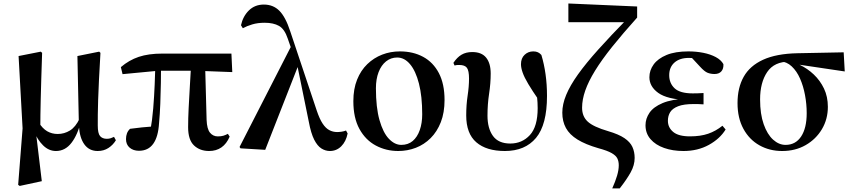

<svg xmlns="http://www.w3.org/2000/svg" viewBox="-20 -845 4860 1095"><path d="M83.6 209.1 108.8 -112.8 86 -525.4 212.4 -550.4 220.2 -543.7Q217.4 -458.5 215.4 -394.8Q213.4 -331 212.3 -281.3Q211.2 -231.6 210.5 -190.3Q209.9 -148.9 209.9 -108.5L185.6 -84.9L218.4 188.3L92.4 215.4ZM537 16.2Q488.8 16.2 461.3 -21.4Q433.8 -59 429.9 -128.4V-132.1L421.5 -525.4L545.6 -550.4L552.9 -543.7Q547.4 -454.3 544.4 -388.6Q541.4 -323 539.7 -275.1Q537.9 -227.1 537.8 -192Q537.6 -156.9 537.6 -129.6Q537.6 -84 550.9 -68.7Q564.1 -53.4 589.1 -53.4Q601.9 -53.4 611.8 -56.8Q621.7 -60.2 630.3 -64.5L640.9 -45.1Q624.3 -17.8 598 -0.8Q571.7 16.2 537 16.2ZM299.1 16.2Q258.2 16.2 225.6 -16.1Q193 -48.4 174.6 -96.3H171.8L199.5 -148.8Q222.1 -112.1 249 -96.5Q275.8 -80.9 309.2 -80.9Q346.6 -80.9 378.9 -100.7Q411.2 -120.5 434.1 -169.2L445.7 -156.5H442.2Q423.5 -76.9 387.6 -30.4Q351.8 16.2 299.1 16.2Z M772.5 14.9Q740.3 14.9 719.4 -2.8Q698.6 -20.5 698.6 -51.8Q698.6 -69.5 704.1 -84.4Q709.6 -99.3 721.8 -110.4Q755.2 -114.9 789.4 -118.5Q823.7 -122 862.7 -124.7L836.8 -95.7Q848.4 -159.4 853.9 -227.7Q859.4 -296 862.1 -361.3Q864.8 -426.6 866.3 -482H898.5Q898.5 -431.1 897.5 -371.7Q896.5 -312.4 894.2 -253.3Q891.9 -194.3 887.1 -142.7Q882.4 -64.5 853.8 -24.8Q825.2 14.9 772.5 14.9ZM678.9 -422.1 669.3 -462.2Q715.5 -501.9 771.2 -520.7Q826.9 -539.4 905.8 -539.4H1299.8L1304.7 -433.8L1101.1 -441.5H883ZM1172.5 16.2Q1119.9 16.2 1086.4 -15.6Q1052.9 -47.4 1052.9 -119.3Q1052.9 -169 1055.9 -228.9Q1058.8 -288.8 1062.8 -353.8Q1066.7 -418.8 1070.2 -482H1149.6L1158.3 -160.9Q1160.3 -109.4 1177.6 -88.3Q1194.9 -67.1 1222.2 -67.1Q1241.2 -67.1 1253.7 -70.9Q1266.2 -74.7 1279.6 -81.7L1289.8 -65.8Q1272.4 -24.9 1242.8 -4.3Q1213.2 16.2 1172.5 16.2Z M1351.6 1 1346.2 -6.7 1646.3 -592.9 1683.9 -478.8 1492.6 9.5ZM1861.3 16.2Q1836.3 16.2 1813.2 1.9Q1790.2 -12.4 1771.8 -48.5Q1753.5 -84.7 1741.1 -150.9L1674.9 -475.3L1672.6 -476.9L1621.1 -624.8Q1602.9 -679.5 1571.1 -697.3Q1539.4 -715.2 1489.6 -715.2Q1449.3 -715.2 1418.2 -705.7Q1387.1 -696.3 1364.9 -684L1354.4 -701Q1365.6 -752.4 1399.6 -785.7Q1433.7 -819 1484.9 -819Q1538 -819 1573.2 -783.7Q1608.5 -748.4 1635.2 -666.6L1786.4 -214.5Q1802.4 -166.7 1819.9 -140.3Q1837.3 -113.8 1858 -102.9Q1878.7 -91.9 1902.7 -91.9Q1913.9 -91.9 1928.3 -94Q1942.6 -96.2 1953.4 -100.7L1962.6 -83.9Q1953.3 -37.6 1926.2 -10.7Q1899.1 16.2 1861.3 16.2Z M2251.2 16.2Q2181.5 16.2 2123.1 -15.1Q2064.6 -46.4 2029.9 -109.5Q1995.2 -172.7 1995.2 -267.9Q1995.2 -337.8 2016.5 -390.7Q2037.7 -443.6 2074.8 -479.3Q2111.8 -515 2159.5 -533.5Q2207.2 -551.9 2260.6 -551.9Q2335.8 -551.9 2393.3 -520.8Q2450.7 -489.7 2483 -428Q2515.3 -366.2 2515.3 -274.3Q2515.3 -202.9 2494.1 -148.4Q2472.8 -94 2435.9 -57.2Q2399 -20.5 2351.4 -2.1Q2303.8 16.2 2251.2 16.2ZM2268.4 -18.7Q2307.5 -18.7 2333.8 -41Q2360.1 -63.3 2374 -103.1Q2387.9 -142.8 2387.9 -193.3Q2387.9 -296.1 2369.3 -368.4Q2350.8 -440.6 2318.6 -478.8Q2286.5 -517 2245.1 -517Q2209.5 -517 2181.9 -495.1Q2154.3 -473.2 2139.1 -433.5Q2123.9 -393.7 2123.9 -341.7Q2123.9 -231.8 2144.3 -160.1Q2164.6 -88.3 2197.8 -53.5Q2231 -18.7 2268.4 -18.7Z M2859.5 16.2Q2754 16.2 2696.5 -33.5Q2638.9 -83.1 2638.9 -186.6Q2638.9 -246.7 2646.9 -299.3Q2654.9 -351.9 2654.9 -397.3Q2654.9 -441.7 2643 -458.1Q2631.1 -474.5 2598.7 -474.5Q2591.4 -474.5 2584.9 -474Q2578.3 -473.5 2572.3 -471.5L2565.8 -486.5Q2586.7 -518.1 2612.3 -533.1Q2637.8 -548.2 2673.5 -548.2Q2727 -548.2 2752.7 -516.1Q2778.5 -484 2778.5 -425.8Q2778.5 -369.7 2769.3 -310Q2760.2 -250.4 2760.2 -185.4Q2760.2 -112.8 2791.5 -69.6Q2822.9 -26.4 2890.1 -26.4Q2957.5 -26.4 3002 -74.7Q3046.4 -123.1 3046.4 -228.2Q3046.4 -259.1 3042.8 -294.4Q3039.2 -329.7 3033.4 -362.1L3052.8 -361.2L3054.9 -270.9Q3015.9 -327.3 2993 -365.7Q2970.1 -404.1 2960.7 -431.2Q2951.2 -458.2 2951.2 -479.1Q2951.2 -512.9 2971.8 -532.4Q2992.4 -551.9 3021.3 -551.9Q3037.1 -551.9 3048 -546.7Q3059 -541.5 3067.6 -531.4Q3083.1 -480.2 3091.3 -421.8Q3099.6 -363.4 3099.6 -297.8Q3099.6 -133.7 3037.1 -58.7Q2974.7 16.2 2859.5 16.2Z M3471.7 229.5Q3489.4 190 3499.1 157.4Q3508.9 124.7 3508.9 97.5Q3508.9 75.5 3501 59Q3493.1 42.4 3468.5 28.2Q3443.9 14 3392.3 0.1Q3319 -21.1 3273.5 -49.2Q3228.1 -77.3 3207.5 -115.1Q3186.9 -152.9 3186.9 -202.3Q3186.9 -250.6 3209.1 -304Q3231.2 -357.4 3276.6 -421Q3322.1 -484.6 3393.2 -563.7Q3464.2 -642.9 3562.1 -742.6L3549.2 -703.3V-718.5L3221.5 -718.3V-825.1L3613.7 -808V-744.8Q3530.7 -652.4 3471.1 -577.9Q3411.5 -503.4 3373.8 -442.1Q3336.1 -380.8 3317.9 -328.9Q3299.7 -277 3299.7 -230.5Q3299.7 -181.1 3331.9 -151.4Q3364.2 -121.6 3448.4 -97Q3508.6 -79.3 3541.2 -57.2Q3573.8 -35.1 3586.6 -7.2Q3599.5 20.8 3599.5 55.7Q3599.5 96.8 3577.1 137.3Q3554.8 177.8 3514.4 229.5Z M3877.9 16.2Q3816.5 16.2 3767.4 -1.2Q3718.4 -18.5 3689.9 -51.5Q3661.4 -84.5 3661.4 -130.8Q3661.4 -168.4 3684 -201.7Q3706.6 -235 3758.8 -257.1Q3811 -279.1 3899.4 -283.1V-274.3Q3784.6 -278.8 3734.1 -315.2Q3683.6 -351.5 3683.6 -404.7Q3683.6 -443.9 3707.9 -477.5Q3732.2 -511 3781.6 -531.5Q3831.1 -551.9 3906 -551.9Q3950 -551.9 3990.7 -543.9Q4031.5 -535.8 4061.9 -519.6Q4092.3 -503.3 4105.7 -479.2Q4107.2 -452.9 4093.8 -437.9Q4080.4 -422.9 4055.1 -422.9Q4033.6 -422.9 4015.6 -429.9Q3997.7 -436.8 3971.2 -466.1L3908.2 -533.9L3969.5 -534.8L3991.7 -509.1Q3964.5 -511.9 3945.4 -513.3Q3926.2 -514.7 3908.4 -514.7Q3856.6 -514.7 3826.6 -488.3Q3796.6 -461.8 3796.6 -416.3Q3796.6 -370.3 3827.5 -341.3Q3858.5 -312.4 3931.1 -312.4Q3945.8 -312.4 3959.7 -312.9Q3973.7 -313.4 3992.4 -314.4V-249.8Q3969.3 -251.6 3957.5 -251.6Q3945.7 -251.6 3936.3 -251.6Q3879.7 -251.6 3847.6 -239.1Q3815.6 -226.7 3802.3 -205.6Q3789.1 -184.5 3789.1 -156.2Q3789.1 -117.7 3819.4 -92.5Q3849.7 -67.3 3915.1 -67.3Q3975.3 -67.3 4019 -82.4Q4062.6 -97.5 4100.2 -127.9L4118.3 -106.5Q4085.7 -53.4 4022.5 -18.6Q3959.3 16.2 3877.9 16.2Z M4440.5 16.2Q4368.9 16.2 4311.1 -16.3Q4253.3 -48.7 4219.8 -110.2Q4186.2 -171.8 4186.2 -257.1Q4186.2 -344.6 4221.4 -407.2Q4256.5 -469.7 4332 -504.3Q4407.4 -538.9 4528.5 -541.4L4791.6 -546.6L4797.7 -437.5L4509.8 -480.3L4482.9 -493.5Q4395.8 -494 4355.4 -434.2Q4314.9 -374.4 4314.9 -277.8Q4314.9 -194.4 4335.4 -136.5Q4355.8 -78.6 4389 -48.6Q4422.1 -18.7 4460.2 -18.7Q4517.3 -18.7 4549 -66.6Q4580.7 -114.5 4580.7 -199.6Q4580.7 -251.2 4571.1 -302.6Q4561.6 -354.1 4542.8 -396.8Q4524 -439.5 4495.4 -466.3Q4466.8 -493.2 4429.2 -495.5L4450.9 -504.5Q4496.2 -496.4 4540.6 -475.4Q4585 -454.4 4621.1 -420.2Q4657.3 -385.9 4679.4 -339.8Q4701.4 -293.6 4701.4 -235.7Q4701.4 -165.4 4667.5 -108.2Q4633.5 -51.1 4574.8 -17.5Q4516.1 16.2 4440.5 16.2Z"/></svg>

Font: Noto Serif SC ExtraLight
Style: Regular
Weight: 200
Designer: Ryoko NISHIZUKA 西塚涼子 (kana & ideographs); Frank Grießhammer (Latin, Greek & Cyrillic); Wenlong ZHANG 张文龙 (bopomofo); San
Foundry: Adobe
Version: Version 2.002-H1;hotconv 1.1.0;makeotfexe 2.6.0